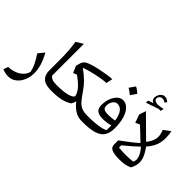

<svg xmlns="http://www.w3.org/2000/svg" viewBox="-156 -1662 2575 2575"><g transform="rotate(45 1131.5 -375.0)"><path d="M331.1 -6.3Q331.1 72.3 302.2 135.7Q273.4 199.2 224.1 236.3Q174.8 273.4 113.8 273.4Q87.9 273.4 60.1 268.1Q32.2 262.7 0 250.5L23.9 183.1Q124 179.2 194.1 134Q264.2 88.9 282.7 16.6Q272 -37.1 245.1 -93.3Q218.3 -149.4 170.4 -221.7L239.7 -307.6Q288.6 -217.3 309.8 -146.7Q331.1 -76.2 331.1 -6.3Z M522.5 -754.4V-151.4Q537.1 -130.4 564.9 -117.7Q592.8 -105 645 -105H645.5V0H645Q543 0 494.6 -44.2Q446.3 -88.4 446.3 -172.4V-380.9Q446.3 -565.4 422.9 -693.4Z M1127 -689.5 1107.4 -596.7Q1074.7 -595.7 1028.3 -588.9Q981.9 -582 930.2 -571Q878.4 -560.1 828.6 -546.4Q778.8 -532.7 738.3 -518.1Q817.4 -460.4 866.9 -412.1Q916.5 -363.8 953.1 -309.6L978 -275.4Q1019.5 -213.9 1053.5 -176.5Q1087.4 -139.2 1129.2 -122.1Q1170.9 -105 1234.9 -105H1235.4V0H1234.9Q1179.2 0 1135 -19.5Q1090.8 -39.1 1056.4 -70.3Q1022 -101.6 995.1 -136.2Q986.8 -98.6 966.3 -68.8Q910.2 -32.2 838.4 -16.1Q766.6 0 664.6 0H645.5Q628.9 0 628.9 -33.2V-71.8Q628.9 -105 645.5 -105H665.5Q779.3 -105 850.8 -123.3Q922.4 -141.6 937.5 -175.3Q924.3 -231.9 880.1 -283.4Q835.9 -335 747.6 -397L697.3 -375L655.3 -471.2L663.6 -503.4Q672.4 -540.5 685.3 -562.3Q698.2 -584 723.9 -598.4Q749.5 -612.8 795.4 -627Q843.8 -642.1 902.6 -655Q961.4 -668 1020.3 -677Q1079.1 -686 1127 -689.5Z M1616.7 -248Q1616.7 -157.7 1581.3 -103.3Q1545.9 -48.8 1466.8 -24.4Q1387.7 0 1255.4 0H1235.4Q1218.8 0 1218.8 -33.2V-71.8Q1218.8 -105 1235.4 -105H1253.9Q1327.6 -105 1390.4 -111.3Q1453.1 -117.7 1496.6 -128.7Q1540 -139.6 1555.7 -153.8Q1556.6 -173.8 1556.6 -197.8Q1556.6 -221.7 1556.6 -242.2Q1524.9 -231.4 1488.5 -226.1Q1452.1 -220.7 1416 -220.7Q1336.9 -220.7 1302.5 -249Q1268.1 -277.3 1268.1 -342.3Q1268.1 -410.6 1290 -467.8Q1312 -524.9 1348.4 -559.1Q1384.8 -593.3 1428.7 -593.3Q1484.9 -593.3 1527.1 -550.3Q1569.3 -507.3 1593 -429.7Q1616.7 -352.1 1616.7 -248ZM1545.9 -322.8Q1533.7 -412.1 1498.8 -458.7Q1463.9 -505.4 1410.6 -505.4Q1373.5 -505.4 1347.2 -468.8Q1320.8 -432.1 1320.8 -380.4Q1320.8 -341.8 1344 -326.7Q1367.2 -311.5 1427.2 -311.5Q1498 -311.5 1545.9 -322.8ZM1420.4 -844.7Q1458.5 -830.1 1502.9 -786.1Q1488.8 -765.6 1474.4 -745.4Q1460 -725.1 1444.3 -704.1Q1407.2 -737.3 1362.3 -761.7Q1377.4 -783.2 1391.6 -803.2Q1405.8 -823.2 1420.4 -844.7Z M2000 -350.6 1819.8 -521 1757.8 -493.2 1716.8 -608.9 1748.5 -704.6 2041.5 -415.5Q2097.2 -485.4 2108.2 -547.4Q2119.1 -609.4 2085.9 -686.5L2178.7 -755.9Q2186.5 -726.1 2189.9 -695.3Q2193.4 -664.6 2193.4 -638.7Q2193.4 -589.4 2183.8 -546.1Q2174.3 -502.9 2151.1 -460.4Q2127.9 -418 2086.4 -369.6Q2106.9 -342.8 2127.7 -308.1Q2148.4 -273.4 2162.4 -236.1Q2176.3 -198.7 2176.3 -163.6Q2176.3 -93.3 2140.1 -29.3Q2099.1 -9.3 2057.1 -1.2Q2015.1 6.8 1955.1 6.8Q1855 6.8 1809.1 -13.7Q1763.2 -34.2 1763.2 -85V-164.6Q1841.3 -221.2 1900.6 -267.6Q1960 -314 2000 -350.6ZM2038.1 -320.8Q2001 -285.2 1951.4 -241Q1901.9 -196.8 1838.9 -146.5L1838.4 -104.5Q1905.8 -96.7 1973.1 -96.9Q2040.5 -97.2 2106.4 -105Q2125.5 -140.1 2118.4 -178.2Q2111.3 -216.3 2088.6 -253.2Q2065.9 -290 2038.1 -320.8ZM1728 -924.3Q1728 -903.3 1748 -890.9Q1768.1 -878.4 1794.9 -878.4Q1833.5 -878.4 1895 -893.1L1887.7 -847.2L1847.7 -846.2L1668.5 -784.7V-825.2L1743.7 -851.1Q1699.7 -866.7 1699.7 -915Q1699.7 -941.4 1712.2 -966.6Q1724.6 -991.7 1745.1 -1008.1Q1765.6 -1024.4 1788.6 -1024.4Q1809.1 -1024.4 1825.7 -1018.3Q1842.3 -1012.2 1866.2 -992.7L1844.7 -961.9Q1828.1 -973.1 1814.2 -977.5Q1800.3 -981.9 1787.1 -981.9Q1759.8 -981.9 1743.9 -964.8Q1728 -947.8 1728 -924.3Z"/></g></svg>

Font: Pinar DS1 Medium
Style: Regular
Weight: 500
Designer: Amin Abedi
Version: Version 3.000